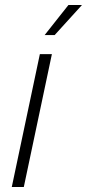

<svg xmlns="http://www.w3.org/2000/svg" viewBox="-20 -746 347 766"><path d="M158 -606H198L307 -726H253ZM27 0H75L187 -530H139Z"/></svg>

Font: Geist ExtraLight
Style: Italic
Weight: 200
Italic angle: -12°
Designer: Basement.studio, Andrés Briganti, Mateo Zaragoza
Foundry: Basement.studio, Vercel, Andrés Briganti, Guido Ferreyra, Mateo Zaragoza
Version: Version 1.500